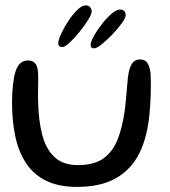

<svg xmlns="http://www.w3.org/2000/svg" viewBox="-20 -684 652 735"><path d="M275 31.5Q205 31.5 157.2 8.2Q109.5 -15 80.8 -57.8Q52 -100.5 39 -160Q26 -219.5 26 -292.5Q26 -310 27 -327.8Q28 -345.5 30 -362.2Q32 -379 34.5 -392Q41.5 -425 54.5 -438.8Q67.5 -452.5 86 -452.5Q103 -452.5 111.8 -444.2Q120.5 -436 123.2 -423.2Q126 -410.5 126 -397.5Q126.5 -388.5 126.2 -375.2Q126 -362 125.8 -347.2Q125.5 -332.5 125.5 -318.5Q125.5 -304.5 126 -293Q127.5 -223 141.5 -168.5Q155.5 -114 188.2 -83Q221 -52 278.5 -52Q339 -52 374.8 -76.8Q410.5 -101.5 429.2 -147.8Q448 -194 457 -257.5Q459 -272.5 460.8 -288.8Q462.5 -305 463.8 -321.8Q465 -338.5 466.8 -355.8Q468.5 -373 470 -390Q474 -422 484.5 -439.2Q495 -456.5 517 -456.5Q535.5 -456.5 544.5 -442.5Q553.5 -428.5 556.5 -402.5Q557.5 -383 557.5 -363.8Q557.5 -344.5 557 -325.5Q556.5 -306.5 555.5 -288Q554.5 -269.5 552.5 -251.5Q545 -161.5 513.8 -98.2Q482.5 -35 423.8 -1.8Q365 31.5 275 31.5ZM219.5 -504Q212 -504 207.5 -507.2Q203 -510.5 203 -519.5Q203 -530.5 213.8 -554Q224.5 -577.5 241 -602.8Q257.5 -628 275.5 -645.8Q293.5 -663.5 308 -663.5Q318.5 -663.5 324.8 -656.8Q331 -650 331 -639.5Q331 -629.5 317.2 -607.5Q303.5 -585.5 284.2 -561.8Q265 -538 246.8 -521Q228.5 -504 219.5 -504ZM341 -499Q334 -499 330.5 -501.8Q327 -504.5 327 -513Q327 -523 338.8 -544.8Q350.5 -566.5 368.8 -590.2Q387 -614 406.2 -630.8Q425.5 -647.5 439.5 -647.5Q450 -647.5 455.5 -641.8Q461 -636 461 -625.5Q461 -615.5 446.2 -595Q431.5 -574.5 410.2 -552.2Q389 -530 369.5 -514.5Q350 -499 341 -499Z"/></svg>

Font: Gluten Light
Style: Regular
Weight: 300
Designer: Tyler Finck
Foundry: Etcetera Type Company
Version: Version 1.300